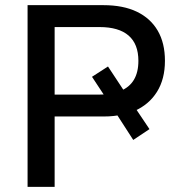

<svg xmlns="http://www.w3.org/2000/svg" viewBox="-20 -725 695 745"><path d="M87 0V-705H381Q458 -705 511 -679.5Q564 -654 592 -606Q620 -558 620 -489Q620 -418 589 -368.5Q558 -319 501 -294V-312L560 -224L497 -182L428 -289L452 -280Q439 -277 421 -275Q403 -273 381 -273H192V0ZM192 -358H366Q376 -358 385 -358.5Q394 -359 403 -360L391 -345L337 -427L399 -467L465 -367L447 -372Q517 -400 517 -489Q517 -554 479 -587Q441 -620 366 -620H192Z"/></svg>

Font: Nunito Sans 11pt SemiBold
Style: Regular
Weight: 600
Version: Version 3.101;gftools[0.9.27]